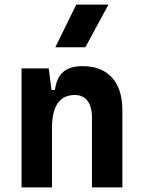

<svg xmlns="http://www.w3.org/2000/svg" viewBox="-20 -815 626 835"><path d="M379.9 0H512.2V-336.9C512.2 -458 449.7 -527.3 340.3 -527.3C263.2 -527.3 228.5 -493.2 218.8 -423.8H204.1L191.9 -517.6H73.7V0H206.1V-258.3C206.1 -354.5 239.7 -401.9 305.7 -401.9C353 -401.9 379.9 -366.7 379.9 -304.2ZM220.7 -609.4H351.1L451.7 -794.9H311.5Z"/></svg>

Font: CaskaydiaCove Nerd Font
Style: Bold
Weight: 700
Designer: Aaron Bell
Foundry: Saja Typeworks
Version: Version 2111.1;Nerd Fonts 2.3.0